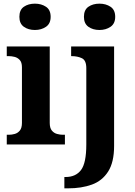

<svg xmlns="http://www.w3.org/2000/svg" viewBox="-20 -790 737 1050"><path d="M171 -626Q135 -626 110.5 -643.5Q86 -661 86 -698Q86 -736 110.5 -753Q135 -770 171 -770Q206 -770 231.5 -753Q257 -736 257 -698Q257 -661 231.5 -643.5Q206 -626 171 -626ZM17 0V-53H29Q44 -53 60.5 -57.5Q77 -62 88.5 -76Q100 -90 100 -118V-422Q100 -449 88 -462Q76 -475 59.5 -479Q43 -483 29 -483H17V-536H252V-118Q252 -90 263.5 -76Q275 -62 292 -57.5Q309 -53 323 -53H335V0ZM524 -626Q488 -626 463.5 -643.5Q439 -661 439 -698Q439 -736 463.5 -753Q488 -770 524 -770Q559 -770 584.5 -753Q610 -736 610 -698Q610 -661 584.5 -643.5Q559 -626 524 -626ZM332 240V178H339Q394 178 423 140Q452 102 452 0V-417Q452 -460 428 -471.5Q404 -483 372 -483H369V-536H604V8Q604 97 571.5 148Q539 199 482.5 219.5Q426 240 352 240Z"/></svg>

Font: Noto Serif Tibetan
Style: Bold
Weight: 700
Designer: Monotype Design Team
Foundry: Monotype Imaging Inc.
Version: Version 2.103; ttfautohint (v1.8.4.7-5d5b)